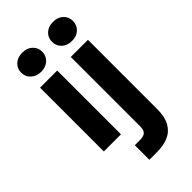

<svg xmlns="http://www.w3.org/2000/svg" viewBox="-289 -813 1109 1109"><g transform="rotate(-45 265.5 -258.5)"><path d="M71 0V-521H211V0ZM141 -581Q103 -581 79 -603.5Q55 -626 55 -659Q55 -693 79 -715Q103 -737 141 -737Q179 -737 203 -715Q227 -693 227 -659Q227 -626 203 -603.5Q179 -581 141 -581ZM223 220V101H264Q296 101 309 88.5Q322 76 322 47V-521H462V46Q462 109 440 147.5Q418 186 378.5 203Q339 220 285 220ZM393 -581Q354 -581 330.5 -603.5Q307 -626 307 -659Q307 -693 330.5 -715Q354 -737 393 -737Q431 -737 454.5 -715Q478 -693 478 -659Q478 -626 454.5 -603.5Q431 -581 393 -581Z"/></g></svg>

Font: DM Sans 10pt ExtraBold
Style: Regular
Weight: 800
Version: Version 4.004;gftools[0.9.30]